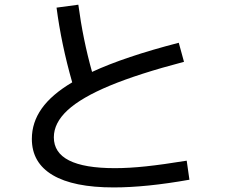

<svg xmlns="http://www.w3.org/2000/svg" viewBox="-20 -778 978 827"><path d="M117.2 -179.7Q117.2 -250.5 159.7 -310.5Q202.1 -370.6 291 -423.3Q244.1 -587.4 223.6 -745.1L317.4 -757.8Q337.4 -607.4 376.5 -468.3Q517.6 -533.7 750 -593.8L772.5 -511.7Q576.7 -460.4 453.4 -409.2Q330.1 -357.9 271 -303.2Q211.9 -248.5 211.9 -186.5Q211.9 -53.7 474.6 -53.7Q535.6 -53.7 608.9 -61.5Q682.1 -69.3 784.2 -85.9L795.9 -3.9Q609.4 29.3 469.7 29.3Q296.4 29.3 206.8 -23.9Q117.2 -77.1 117.2 -179.7Z"/></svg>

Font: Pretendard JP Medium
Style: Regular
Weight: 500
Designer: Base glyphs from Inter by Rasmus Andersson; Hangeul glyphs from Noto Sans CJK(Source Han Sans) by Jang Soo-young and Kan
Foundry: Kil Hyung-jin
Version: Version 1.309